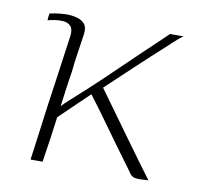

<svg xmlns="http://www.w3.org/2000/svg" viewBox="-55 -460 535 518"><g transform="rotate(10 212.5 -201.0)"><path d="M60 0Q64 -27 69 -66.5Q74 -106 80 -149.5Q86 -193 92 -233.5Q98 -274 102 -305Q106 -336 108 -348Q110 -366 102.5 -374Q95 -382 83 -383Q71 -384 59 -382Q47 -380 40 -378Q40 -378 40 -381Q40 -384 40.5 -387.5Q41 -391 41.5 -393.5Q42 -396 42 -397Q46 -398 58 -400Q70 -402 85 -402.5Q100 -403 114.5 -399.5Q129 -396 137.5 -386.5Q146 -377 143 -357Q137 -317 134 -296.5Q131 -276 130 -264.5Q129 -253 127 -242Q125 -231 122.5 -212Q120 -193 115 -156Q122 -164 139.5 -179.5Q157 -195 181.5 -217.5Q206 -240 236 -269Q266 -298 300.5 -331Q335 -364 372 -399Q374 -399 378 -399Q382 -399 386.5 -399Q391 -399 395 -399Q399 -399 403 -399Q407 -399 409 -399Q404 -396 393.5 -387Q383 -378 375 -370Q333 -332 294 -295.5Q255 -259 219 -225Q232 -207 254.5 -176Q277 -145 301.5 -111Q326 -77 347 -48.5Q368 -20 377 -8Q379 -5 381 -2.5Q383 0 383 0Q383 0 380 0Q377 0 372.5 0.5Q368 1 363 1Q358 1 355 1Q346 1 340 -2Q334 -5 328 -15Q305 -46 282.5 -77Q260 -108 237 -140Q214 -172 191 -202L111 -125Q107 -94 102.5 -63Q98 -32 93 0Q91 0 88 0Q85 0 81 0Q77 0 72.5 0Q68 0 65 0Q62 0 60 0Z"/></g></svg>

Font: Genos ExtraLight
Style: Italic
Weight: 250
Italic angle: -8°
Designer: Robert E. Leuschke
Foundry: Robert E. Leuschke
Version: Version 1.010